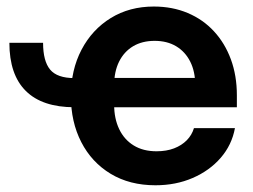

<svg xmlns="http://www.w3.org/2000/svg" viewBox="-20 -547 762 579"><path d="M204.6 -223.6Q107.4 -223.6 57.9 -272.7Q8.3 -321.8 8.3 -418H109.9Q109.9 -362.8 131.1 -337.2Q152.3 -311.5 204.6 -311.5ZM448.7 11.7Q371.1 11.7 313.7 -22.9Q256.3 -57.6 225.1 -118.4Q193.8 -179.2 193.8 -257.3Q193.8 -335.9 225.8 -397Q257.8 -458 314.2 -492.7Q370.6 -527.3 443.8 -527.3Q500 -527.3 546.1 -507.8Q592.3 -488.3 625.2 -452.6Q658.2 -417 676.3 -367.9Q694.3 -318.8 694.3 -259.8V-223.6H244.1V-312H628.9L568.8 -289.6Q568.8 -331.1 553.7 -361.1Q538.6 -391.1 511.2 -407.5Q483.9 -423.8 446.3 -423.8Q408.7 -423.8 381.3 -407.5Q354 -391.1 339.1 -361.1Q324.2 -331.1 324.2 -289.6V-231.4Q324.2 -189.5 339.4 -157.7Q354.5 -126 383.1 -108.4Q411.6 -90.8 452.1 -90.8Q481.9 -90.8 504.9 -99.6Q527.8 -108.4 543.2 -124Q558.6 -139.6 564.9 -160.6H688.5Q679.2 -109.9 645.5 -71Q611.8 -32.2 561 -10.3Q510.3 11.7 448.7 11.7Z"/></svg>

Font: Inter Cardless Display
Style: Bold
Weight: 700
Designer: Rasmus Andersson
Foundry: rsms
Version: Version 4.001;git-9221beed3